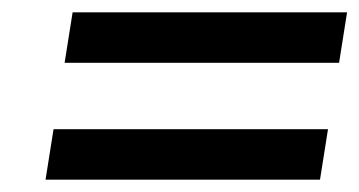

<svg xmlns="http://www.w3.org/2000/svg" viewBox="-20 -440 584 312"><path d="M54 -148H500L513 -230H67ZM85 -338H531L544 -420H98Z"/></svg>

Font: Charger Pro
Style: BdObl
Weight: 700
Designer: Jasper
Foundry: Cannot Into Space Fonts
Version: Version 1.09